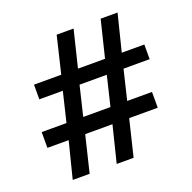

<svg xmlns="http://www.w3.org/2000/svg" viewBox="-126 -835 958 960"><g transform="rotate(-20 353.0 -355.0)"><path d="M669 -436H530L492 -278H624V-194H472L425 0H335L383 -194H238L191 0H101L150 -194H37V-278H169L207 -436H82V-514H227L274 -710H364L316 -514H460L508 -710H598L549 -514H669ZM403 -278 441 -436H296L258 -278Z"/></g></svg>

Font: Raleway SemiBold
Style: Regular
Weight: 600
Designer: Matt McInerney, Pablo Impallari, Rodrigo Fuenzalida
Foundry: Matt McInerney, Pablo Impallari, Rodrigo Fuenzalida
Version: Version 4.026